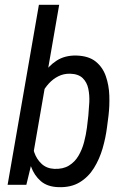

<svg xmlns="http://www.w3.org/2000/svg" viewBox="-20 -770 519 800"><path d="M142.1 -750H226.6L113.3 -97.2L89.8 0H11.7ZM432.1 -288.1 425.8 -239.3Q420.4 -196.3 407.5 -151.6Q394.5 -106.9 371.3 -69.6Q348.1 -32.2 311.8 -10.3Q275.4 11.7 223.1 9.8Q177.2 8.3 149.9 -15.4Q122.6 -39.1 109.4 -75.7Q96.2 -112.3 93.3 -153.3Q90.3 -194.3 93.3 -230.5L102.1 -296.4Q108.4 -335.9 122.1 -378.7Q135.7 -421.4 158.7 -458.3Q181.6 -495.1 215.8 -517.3Q250 -539.6 298.3 -538.6Q349.6 -537.1 378.9 -513.4Q408.2 -489.7 421.1 -452.1Q434.1 -414.6 435.5 -371.6Q437 -328.6 432.1 -288.1ZM342.3 -238.8 348.1 -288.6Q350.6 -314.5 352.1 -344Q353.5 -373.5 347.9 -400.4Q342.3 -427.2 324.5 -444.6Q306.6 -461.9 272 -462.9Q245.1 -463.4 222.9 -452.1Q200.7 -440.9 183.3 -421.9Q166 -402.8 154.1 -379.6Q142.1 -356.4 136.2 -333L113.8 -193.4Q112.8 -164.6 122.6 -135.7Q132.3 -106.9 153.3 -87.4Q174.3 -67.9 206.1 -66.4Q242.7 -64.9 267.3 -80.1Q292 -95.2 307.1 -121.1Q322.3 -147 330.3 -177.7Q338.4 -208.5 342.3 -238.8Z"/></svg>

Font: Roboto Condensed
Style: Italic
Weight: 400
Italic angle: -12°
Designer: Christian Robertson
Foundry: Google
Version: Version 3.0